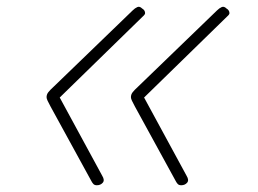

<svg xmlns="http://www.w3.org/2000/svg" viewBox="-20 -535 765 569"><path d="M267 14Q260 14 256.5 10Q253 6 251 2L130 -219Q124 -230 121 -236.5Q118 -243 118 -247Q118 -255 123 -261.5Q128 -268 140 -279L373 -504Q380 -511 387 -514Q394 -517 401 -510Q406 -507 408 -503.5Q410 -500 410 -496Q410 -492 403 -486L157 -246L283 -14Q291 -1 284.5 6.5Q278 14 267 14ZM517 14Q510 14 506.5 10Q503 6 501 2L380 -219Q374 -230 371 -236.5Q368 -243 368 -247Q368 -255 373 -261.5Q378 -268 390 -279L623 -504Q630 -511 637 -514Q644 -517 651 -510Q656 -507 658 -503.5Q660 -500 660 -496Q660 -492 653 -486L407 -246L533 -14Q541 -1 534.5 6.5Q528 14 517 14Z"/></svg>

Font: Playwrite IS Thin
Style: Regular
Weight: 250
Designer: Veronika Burian, José Scaglione
Foundry: TypeTogether
Version: Version 1.002